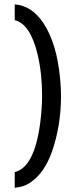

<svg xmlns="http://www.w3.org/2000/svg" viewBox="-20 -657 303 891"><path d="M263.2 -210.4Q262.7 -71.3 220.7 47.9Q187 143.1 124.5 187.5Q91.8 210.9 48.3 214.4V141.6Q139.2 120.1 166.5 -85.9Q175.3 -152.8 175.3 -211.9Q175.3 -317.4 154.3 -405.3Q120.1 -546.4 48.3 -563.5V-636.7Q127.9 -630.4 181.2 -550.3Q244.6 -454.6 259.3 -288.1Q263.2 -244.1 263.2 -210.4Z"/></svg>

Font: Uroob
Style: Regular
Weight: 400
Designer: Hussain K H
Foundry: Swanthanthra Malayalam Computing(http://smc.org.in)
Version: Version 2.0.0+20200101